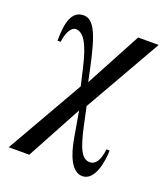

<svg xmlns="http://www.w3.org/2000/svg" viewBox="-127 -551 754 861"><g transform="rotate(20 250.0 -120.0)"><path d="M486 -450H388L246 -185C211 -353 188 -460 126 -460C71 -460 53 -406 53 -313H68C75 -370 98 -390 112 -390C151 -390 178 -342 202 -238L221 -156L11 211H109L251 -52L272 69C286 152 314 220 365 220C425 220 441 120 441 70H426C420 128 399 150 375 150C336 150 316 106 293 -2L276 -82Z"/></g></svg>

Font: XITS Math
Style: Regular
Weight: 400
Designer: MicroPress Inc., with final additions and corrections provided by Coen Hoffman, Elsevier (retired)
Version: Version 1.302